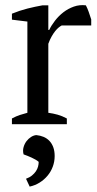

<svg xmlns="http://www.w3.org/2000/svg" viewBox="-20 -478 373 739"><path d="M217.3 -379.9Q212.4 -377.4 205.8 -372.1Q199.2 -366.7 192.4 -358.2Q185.5 -349.6 178.7 -337.6Q171.9 -325.7 166 -309.6V-43.9Q184.1 -41.5 201.7 -36.6Q219.2 -31.7 237.3 -22V0H25.9V-22Q43 -31.2 57.1 -35.6Q71.3 -40 85.4 -43.9V-395L25.9 -402.3V-425.3Q55.7 -437.5 85.7 -445.1Q115.7 -452.6 143.6 -457.5H166V-362.8H169.4Q177.7 -380.4 191.7 -398.4Q205.6 -416.5 223.9 -430.7Q242.2 -444.8 264.2 -452.6Q286.1 -460.4 310.5 -457.5Q316.4 -446.3 321.3 -432.6Q326.2 -418.9 331.1 -403.3V-379.9ZM80.1 210Q93.8 205.1 103 197.5Q112.3 189.9 118.2 181.2Q124 172.4 126.5 163.1Q128.9 153.8 128.9 145Q124 140.6 116.9 136.5Q109.9 132.3 101.8 128.7Q93.8 125 85.7 121.8Q77.6 118.7 70.8 116.2Q66.9 102.1 70.6 88.9Q74.2 75.7 82 65.4Q89.8 55.2 100.1 48.8Q110.4 42.5 120.1 42Q134.8 43.5 147.7 48.8Q160.6 54.2 170.2 64.2Q179.7 74.2 185.1 88.9Q190.4 103.5 190.4 122.6Q190.4 144 183.1 163.6Q175.8 183.1 162.8 198.5Q149.9 213.9 132.3 224.9Q114.7 235.8 94.2 240.2Z"/></svg>

Font: PT Astra Serif
Style: Regular
Weight: 400
Designer: A.Korolkova, I. Chaeva
Foundry: ParaType Ltd
Version: Version 1.002